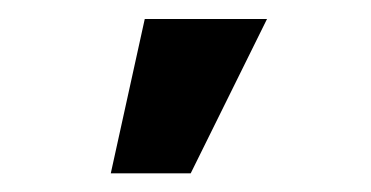

<svg xmlns="http://www.w3.org/2000/svg" viewBox="-20 -778 394 204"><path d="M133.8 -757.8H263.7L182.6 -593.8H97.7Z"/></svg>

Font: Pretendard GOV
Style: Bold
Weight: 700
Designer: Base glyphs from Inter by Rasmus Andersson; Hangeul glyphs from Noto Sans CJK(Source Han Sans) by Jang Soo-young and Kan
Foundry: Kil Hyung-jin
Version: Version 1.309